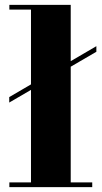

<svg xmlns="http://www.w3.org/2000/svg" viewBox="-20 -770 418 790"><path d="M18 -348V-370.5L376.5 -580V-557ZM271 -750V-19.5H359.5V0H18.5V-19.5H107.5V-730.5H18.5V-750Z"/></svg>

Font: Bodoni Moda 11pt ExtraBold
Style: Regular
Weight: 800
Designer: Owen Earl
Foundry: indestructible type
Version: Version 2.004